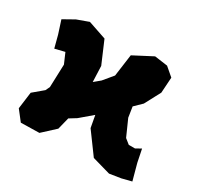

<svg xmlns="http://www.w3.org/2000/svg" viewBox="-128 -657 843 814"><g transform="rotate(30 293.5 -250.0)"><path d="M-8.8 -451.2 11.7 -387.7 27.3 -328.1 75.2 -339.8 96.7 -290 92.8 -177.7 83 -157.2 34.2 -116.2 23.4 -34.2 61.5 14.6 151.4 12.7 211.9 -43 226.6 -101.6 259.8 -122.1 318.4 -171.9 329.1 -113.3 404.3 -10.7 493.2 14.6 548.8 5.9 595.7 -5.9 574.2 -85 561.5 -147.5 535.2 -132.8H504.9L480.5 -152.3L445.3 -231.4L437.5 -282.2L472.7 -316.4L513.7 -393.6L518.6 -469.7L477.5 -504.9L414.1 -513.7L322.3 -465.8L307.6 -358.4L268.6 -311.5L239.3 -287.1L236.3 -364.3L190.4 -471.7L101.6 -502L44.9 -481.4Z"/></g></svg>

Font: MaokenAssortedSans-TC
Style: Regular
Weight: 500
Version: Version 0.83